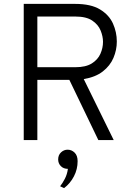

<svg xmlns="http://www.w3.org/2000/svg" viewBox="-20 -720 696 987"><path d="M102 0V-700H366Q447.5 -700 494.2 -671.5Q541 -643 560.8 -598.8Q580.5 -554.5 580.5 -506.5Q580.5 -463 563.2 -422.5Q546 -382 508.5 -352.8Q471 -323.5 410.5 -313.5L564.5 0H485.5L336.5 -309.5H172V0ZM172 -374.5H367.5Q421 -374.5 452 -394Q483 -413.5 496.2 -443.5Q509.5 -473.5 509.5 -505Q509.5 -533 497.2 -563.2Q485 -593.5 454.2 -614.2Q423.5 -635 367.5 -635H172ZM309.5 247 289 237.5Q301.5 222 313.5 198.8Q325.5 175.5 329 148Q306.5 148 292.8 134Q279 120 279 99.5Q279 77 293.8 63.2Q308.5 49.5 327.5 49.5Q348 49.5 363.5 64.5Q379 79.5 379 108.5Q379 150 360.2 186.2Q341.5 222.5 309.5 247Z"/></svg>

Font: Overpass Light
Style: Regular
Weight: 300
Designer: Delve Withrington, Dave Bailey, Thomas Jockin
Foundry: Delve Fonts LLC
Version: Version 4.000; ttfautohint (v1.8.3)